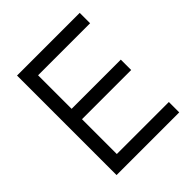

<svg xmlns="http://www.w3.org/2000/svg" viewBox="-192 -828 955 955"><g transform="rotate(-45 285.5 -350.0)"><path d="M80 0V-700H155V0ZM119 0V-73H521V0ZM119 -318V-391H501V-318ZM119 -627V-700H521V-627Z"/></g></svg>

Font: Fustat
Style: Regular
Weight: 400
Designer: Mohamed Gaber, Khaled Hosny, Laura Garcia Mut
Foundry: Kief Type Foundry, Alif Type Foundry, Hard Type Foundry
Version: Version 1.007